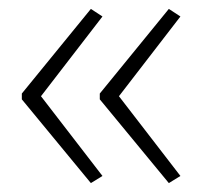

<svg xmlns="http://www.w3.org/2000/svg" viewBox="-20 -585 453 431"><path d="M29 -375 184 -565 210 -548 72 -369 210 -190 184 -174 29 -362ZM204 -375 359 -565 385 -548 247 -369 385 -190 359 -174 204 -362Z"/></svg>

Font: Noto Sans Kannada UI ExtraLight
Style: Regular
Weight: 200
Designer: Jelle Bosma - Monotype Design Team
Foundry: Monotype Imaging Inc.
Version: Version 2.005; ttfautohint (v1.8.4.7-5d5b)